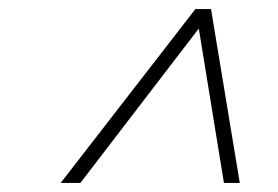

<svg xmlns="http://www.w3.org/2000/svg" viewBox="-20 -735 615 424"><path d="M474.5 -331 419 -672 157.5 -331H114L411.5 -715H446L509.5 -331Z"/></svg>

Font: Newsreader Display Medium
Style: Italic
Weight: 500
Italic angle: -17°
Designer: Hugues Gentile
Foundry: Production Type
Version: Version 1.001